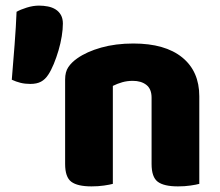

<svg xmlns="http://www.w3.org/2000/svg" viewBox="-20 -656 783 684"><path d="M690 -1Q679 2 658.5 5Q638 8 614 8Q564 8 542 -8.5Q520 -25 520 -72V-308Q520 -339 501.5 -353.5Q483 -368 453 -368Q433 -368 415.5 -363Q398 -358 382 -350V-1Q371 2 350.5 5Q330 8 306 8Q256 8 234 -8.5Q212 -25 212 -72V-373Q212 -400 223.5 -417Q235 -434 255 -448Q289 -472 340.5 -486.5Q392 -501 455 -501Q568 -501 629 -451.5Q690 -402 690 -313ZM152 -390Q141 -373 126 -365Q111 -357 88 -357Q69 -357 53 -361Q37 -365 22 -372Q27 -432 32 -497Q37 -562 39 -614Q53 -622 75.5 -629Q98 -636 119 -636Q135 -636 150.5 -633Q166 -630 178 -622.5Q190 -615 197 -602.5Q204 -590 204 -572Q204 -552 200 -527Q196 -502 188.5 -476.5Q181 -451 171.5 -428Q162 -405 152 -390Z"/></svg>

Font: Baloo Tammudu 2 ExtraBold
Style: Regular
Weight: 800
Designer: Maithili Shingre, Omkar Shende and Ek Type
Foundry: Ek Type
Version: Version 1.640;hotconv 1.0.111;makeotfexe 2.5.65597; ttfautoh